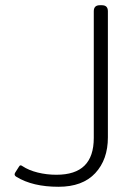

<svg xmlns="http://www.w3.org/2000/svg" viewBox="-20 -700 503 735"><path d="M43 -23Q32 -29 38 -39L52 -61Q55 -67 59 -67Q62 -67 66 -64Q90 -48 124.5 -39.5Q159 -31 196 -31Q268 -31 303.5 -66Q339 -101 339 -172V-657Q339 -680 362 -680H370Q393 -680 393 -657V-174Q393 -89 344.5 -37Q296 15 204 15Q105 15 43 -23Z"/></svg>

Font: Mitr ExtraLight
Style: Regular
Weight: 275
Designer: Thanarat Vachiruckul
Foundry: Cadson Demak Co.,Ltd.
Version: Version 1.001